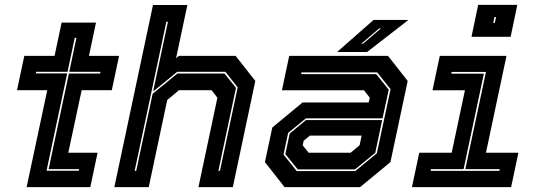

<svg xmlns="http://www.w3.org/2000/svg" viewBox="-20 -770 2203 790"><path d="M89.5 0 174.5 -399H50L80 -540H204.5L233.5 -677H375L346 -540H470L440 -399H316L261 -141.5H381.5L351.5 0ZM171.5 -67.5H304L305.5 -74H180L263.5 -467.5H392L393.5 -474.5H265L294.5 -614.5H287.5L258 -474.5H129L127.5 -468H256.5Z M450.5 0 609.5 -749.5H751L704.5 -530.5L716 -540H949.5L1030.5 -437L938 0H796.5L874.5 -368L850.5 -399H716.5L668 -358.5L592 0ZM534 -67H540.5L608 -384L710 -467.5H903.5L951 -408.5L878.5 -67H885L958 -410.5L907.5 -474.5H709L610 -393.5L671 -680.5H664.5Z M1151 0 1070 -103 1100.5 -245.5 1225 -348.5H1497L1501.5 -368L1477.5 -398.5H1140L1170 -540H1576.5L1657.5 -437L1586.5 -103L1461.5 0ZM1205 -73 1154 -136 1172 -220.5 1239 -276H1552.5L1524 -141L1440.5 -73ZM1201 -66H1441.5L1530.5 -139L1587 -403L1532 -472H1220.5L1219 -465H1528L1579.5 -401L1554 -283H1238.5L1165.5 -223L1146.5 -134ZM1250 -141.5H1422.5L1459.5 -172L1468 -212H1255L1229.5 -191L1225.5 -172ZM1367 -556 1517 -688H1660.5L1490.5 -556ZM1466.5 -590H1473.5L1547.5 -653H1540Z M1920 -618.5 1947.5 -750H2108.5L2081 -618.5ZM2009.5 -676H2016L2021 -700H2014.5ZM1675 0 1705 -141.5H1838.5L1893 -398.5H1759.5L1789.5 -540H2064L1979.5 -141.5H2113L2083 0ZM1752 -67H2034.5L2036 -74H1894.5L1979.5 -474H1838.5L1837 -467H1971L1887.5 -74H1753.5Z"/></svg>

Font: Tourney Thin ExtraBold
Style: Italic
Weight: 800
Italic angle: -12°
Version: Version 1.015